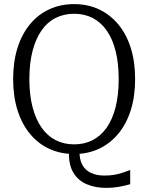

<svg xmlns="http://www.w3.org/2000/svg" viewBox="-20 -740 722 935"><path d="M316 1 367 -10Q366 35 380.5 62Q395 89 423 102Q451 115 488 115Q514 115 535 111.5Q556 108 575.5 101.5Q595 95 614 88V157Q587 165 558 170Q529 175 498 175Q444 175 402 157Q360 139 337 100.5Q314 62 316 1ZM341 10Q275 10 220.5 -15Q166 -40 126.5 -87.5Q87 -135 65.5 -202.5Q44 -270 44 -355Q44 -440 65.5 -507.5Q87 -575 126.5 -622.5Q166 -670 220.5 -695Q275 -720 341 -720Q407 -720 461 -695Q515 -670 555 -622.5Q595 -575 616.5 -507.5Q638 -440 638 -355Q638 -270 616.5 -202.5Q595 -135 555 -87.5Q515 -40 461 -15Q407 10 341 10ZM341 -37Q391 -37 431 -57.5Q471 -78 499.5 -118.5Q528 -159 543 -218.5Q558 -278 558 -355Q558 -432 543 -491.5Q528 -551 499.5 -591.5Q471 -632 431 -652.5Q391 -673 341 -673Q291 -673 250.5 -652.5Q210 -632 182 -591.5Q154 -551 138.5 -491.5Q123 -432 123 -355Q123 -278 138.5 -218.5Q154 -159 182.5 -118.5Q211 -78 251 -57.5Q291 -37 341 -37Z"/></svg>

Font: Roboto Serif 28pt Condensed Light
Style: Regular
Weight: 300
Width: 3
Designer: Greg Gazdowicz
Foundry: Commercial Type
Version: Version 1.008